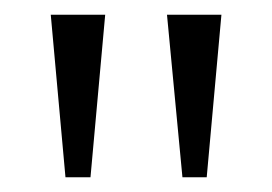

<svg xmlns="http://www.w3.org/2000/svg" viewBox="-20 -734 370 261"><path d="M69 -493H103L123 -714H49ZM228 -493H261L281 -714H207Z"/></svg>

Font: Noto Serif Myanmar SemiCondensed Light
Style: Regular
Weight: 300
Width: 4
Designer: Ben Mitchell and the Monotype Design Team
Foundry: Monotype Imaging Inc.
Version: Version 2.106